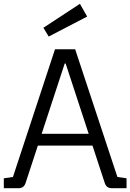

<svg xmlns="http://www.w3.org/2000/svg" viewBox="-21 -989 685 1009"><path d="M-1 0V-52L47 -59L268 -730H374L596 -59L644 -52V0H566Q539 0 530 -26L465 -224H178L113 -26Q104 0 77 0ZM198 -286H445L324 -655H319ZM235 -797 207 -843 399 -969 437 -902Z"/></svg>

Font: Fauna One
Style: Regular
Weight: 400
Designer: Eduardo Rodriguez Tunni
Foundry: Eduardo Rodriguez Tunni
Version: Version 2.001; ttfautohint (v1.8.4.7-5d5b);gftools[0.9.23]